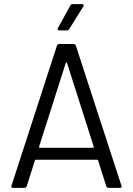

<svg xmlns="http://www.w3.org/2000/svg" viewBox="-20 -914 647 934"><path d="M509 0Q500 0 497 -8L457 -134Q456 -137 453 -137H154Q151 -137 150 -134L110 -8Q107 0 98 0H44Q35 0 35 -7Q35 -9 36 -11L257 -692Q260 -700 269 -700H337Q346 -700 349 -692L572 -7Q572 0 563 0ZM170 -200Q170 -199 170 -198Q170 -197 171 -196Q172 -195 174 -195H432Q434 -195 435 -196Q436 -197 436 -198Q436 -199 436 -200L306 -608Q305 -610 303 -610Q301 -610 300 -608ZM269 -766Q263 -766 261.5 -768.5Q260 -771 260 -773Q260 -775 262 -778L322 -887Q325 -894 334 -894H379Q385 -894 386 -891.5Q387 -889 387 -888Q387 -885 385 -882L317 -773Q312 -766 305 -766Z"/></svg>

Font: LinhAnh
Style: Regular
Weight: 400
Designer: Jeremy Tribby
Foundry: Tribby Type
Version: Version 1.408